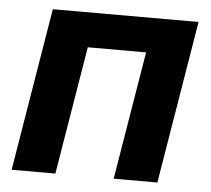

<svg xmlns="http://www.w3.org/2000/svg" viewBox="-44 -593 703 641"><g transform="rotate(5 307.0 -273.0)"><path d="M596.2 -545.9 505.9 0H359.5L430.6 -429.5H235.2L164.1 0H17.5L107.8 -545.9Z"/></g></svg>

Font: Inter Variable
Style: Italic
Weight: 400
Italic angle: -9.39999°
Designer: Rasmus Andersson
Foundry: rsms
Version: Version 4.001;git-9221beed3